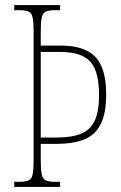

<svg xmlns="http://www.w3.org/2000/svg" viewBox="-20 -734 474 754"><path d="M36 0V-20H56Q81 -20 93 -26Q105 -32 108.5 -51Q112 -70 112 -108V-606Q112 -645 108.5 -663.5Q105 -682 93 -688Q81 -694 56 -694H36V-714H216V-694H196Q171 -694 159 -688Q147 -682 143.5 -663.5Q140 -645 140 -606V-555H219Q313 -555 355 -510Q397 -465 397 -364Q397 -289 375.5 -246.5Q354 -204 311 -186.5Q268 -169 202 -169H140V-108Q140 -70 143.5 -51Q147 -32 159 -26Q171 -20 196 -20H216V0ZM204 -194Q262 -194 298.5 -209Q335 -224 352 -260Q369 -296 369 -360Q369 -454 334.5 -492Q300 -530 217 -530H140V-194Z"/></svg>

Font: Noto Serif Myanmar ExtraCondensed Thin
Style: Regular
Weight: 100
Width: 2
Designer: Ben Mitchell and the Monotype Design Team
Foundry: Monotype Imaging Inc.
Version: Version 2.106; ttfautohint (v1.8.4.7-5d5b)